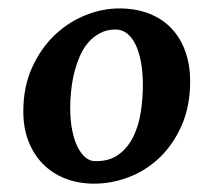

<svg xmlns="http://www.w3.org/2000/svg" viewBox="-20 -796 474 458"><path d="M201.7 -357.9Q165 -358.4 134.5 -370.6Q104 -382.8 82 -405.3Q60.1 -427.7 47.9 -459.2Q35.6 -490.7 35.6 -529.8Q35.6 -588.9 56.6 -635Q77.6 -681.2 110.8 -712.6Q144 -744.1 185.3 -760.3Q226.6 -776.4 267.1 -775.9Q307.1 -775.4 338.4 -762.5Q369.6 -749.5 390.6 -726.6Q411.6 -703.6 422.6 -671.9Q433.6 -640.1 433.6 -602.5Q433.6 -543 413.6 -497.3Q393.6 -451.7 361.1 -420.4Q328.6 -389.2 286.9 -373.3Q245.1 -357.4 201.7 -357.9ZM207 -411.6Q241.2 -411.1 263.2 -427.5Q285.2 -443.8 298.1 -470.2Q311 -496.6 315.9 -529.1Q320.8 -561.5 320.8 -593.8Q320.8 -623 316.4 -647.2Q312 -671.4 303.7 -689Q295.4 -706.5 283.2 -716.1Q271 -725.6 255.9 -725.6Q234.9 -725.6 218.8 -717Q202.6 -708.5 190.4 -694.3Q178.2 -680.2 170.2 -661.4Q162.1 -642.6 157 -621.8Q151.9 -601.1 149.7 -579.6Q147.5 -558.1 147.5 -538.6Q147.5 -509.3 152.1 -485.8Q156.7 -462.4 164.8 -446Q172.9 -429.7 183.6 -420.7Q194.3 -411.6 207 -411.6Z"/></svg>

Font: Brush Lettering One
Style: Bold Italic
Weight: 400
Italic angle: -7°
Designer: Eben Sorkin
Foundry: Eben Sorkin
Version: Version 1.001